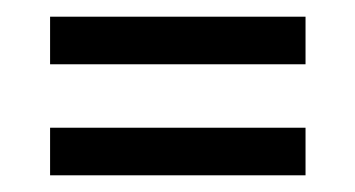

<svg xmlns="http://www.w3.org/2000/svg" viewBox="-20 -338 425 230"><path d="M40 -261V-318H346V-261ZM40 -128V-185H346V-128Z"/></svg>

Font: Darker Grotesque SemiBold
Style: Regular
Weight: 600
Designer: Gabriel Lam
Foundry: TypeRant
Version: Version 1.000;gftools[0.9.28]